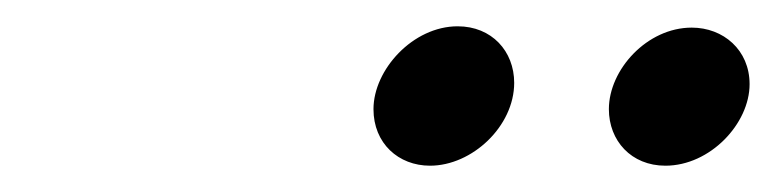

<svg xmlns="http://www.w3.org/2000/svg" viewBox="-20 -679 590 146"><path d="M264 -596C264 -570 283 -553 307 -553C339 -553 371 -583 371 -616C371 -640 354 -659 328 -659C294 -659 264 -626 264 -596ZM443 -596C443 -572 460 -553 486 -553C520 -553 550 -585 550 -615C550 -641 530 -658 506 -658C472 -658 443 -626 443 -596Z"/></svg>

Font: CMU Serif
Style: Italic
Weight: 500
Italic angle: -14.04°
Version: Version 0.7.0